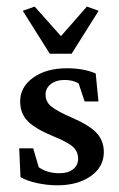

<svg xmlns="http://www.w3.org/2000/svg" viewBox="-20 -550 357 576"><path d="M152.3 5.9Q122.6 5.9 92.3 -0.5Q62 -6.8 41.5 -18.6L37.6 -105H79.6L96.2 -48.3Q122.1 -30.3 158.2 -30.3Q184.1 -30.3 199.2 -42.2Q214.4 -54.2 214.4 -74.2Q214.4 -94.2 200 -108.4Q185.5 -122.6 142.6 -140.1Q86.4 -163.1 63.5 -186.3Q40.5 -209.5 40.5 -245.6Q40.5 -289.1 79.6 -317.1Q118.7 -345.2 180.7 -345.2Q231 -345.2 267.1 -329.6L275.4 -245.6H233.9L215.8 -299.8Q198.2 -310.1 174.3 -310.1Q147.9 -310.1 132.3 -297.6Q116.7 -285.2 116.7 -266.1Q116.7 -244.6 134 -230.5Q151.4 -216.3 197.3 -196.3Q249 -173.8 270.3 -150.6Q291.5 -127.4 291.5 -93.8Q291.5 -49.3 252.4 -21.7Q213.4 5.9 152.3 5.9ZM275.9 -517.6 194.8 -388.7H129.4L48.3 -517.6L84 -530.3L187 -414.6H139.2L240.7 -530.3Z"/></svg>

Font: Lateef
Style: Regular
Weight: 400
Designer: SIL International
Foundry: SIL International
Version: Version 4.200